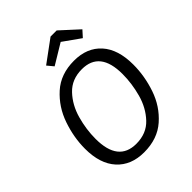

<svg xmlns="http://www.w3.org/2000/svg" viewBox="-253 -1045 1194 1194"><g transform="rotate(-45 343.5 -448.5)"><path d="M646 -422Q646 -321 612 -221.5Q578 -122 502 -55Q426 12 308 12Q194 12 128.5 -60Q63 -132 63 -264Q63 -363 97.5 -463Q132 -563 208 -631.5Q284 -700 402 -700Q516 -700 581 -628Q646 -556 646 -422ZM153 -261Q153 -60 311 -60Q401 -60 456 -118.5Q511 -177 534 -261Q557 -345 557 -428Q557 -628 399 -628Q310 -628 255 -570Q200 -512 176.5 -428Q153 -344 153 -261ZM258 -801 405 -909H459L577 -801L540 -760L426 -841L292 -760Z"/></g></svg>

Font: Fira Sans Book
Style: Italic
Weight: 350
Italic angle: -8°
Designer: bBox Type GmbH & Carrois Corporate GbR & Edenspiekermann AG
Foundry: bBox Type GmbH & Carrois Corporate GbR & Edenspiekermann AG
Version: Version 4.301